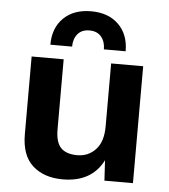

<svg xmlns="http://www.w3.org/2000/svg" viewBox="-52 -761 722 818"><g transform="rotate(5 309.0 -352.0)"><path d="M466 -557H373Q373 -590 355.5 -611Q338 -632 305 -632Q272 -632 254.5 -611Q237 -590 237 -557H144Q144 -629 187.5 -671.5Q231 -714 305 -714Q379 -714 422.5 -671.5Q466 -629 466 -557ZM246 10Q166 10 117.5 -33.5Q69 -77 69 -168V-500H206V-201Q206 -145 229 -121.5Q252 -98 299 -98Q346 -98 377.5 -131.5Q409 -165 409 -231V-500H546V0H424L419 -87Q370 10 246 10Z"/></g></svg>

Font: Elaine Sans SemiBold
Style: Regular
Weight: 600
Designer: Wei Huang
Foundry: Wei Huang
Version: Version 2.001;December 24, 2019;FontCreator 12.0.0.2547 64-b